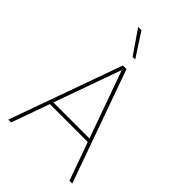

<svg xmlns="http://www.w3.org/2000/svg" viewBox="-277 -1065 1171 1171"><g transform="rotate(45 308.0 -480.0)"><path d="M56.6 0H32.2L293 -727.5H324.2L584 0H559.6L309.6 -699.2H306.6ZM139.6 -268.6H477.5V-246.1H139.6ZM297.9 -806.6 192.4 -960H220.7L320.3 -806.6Z"/></g></svg>

Font: Inter Tight Thin
Style: Regular
Weight: 250
Designer: Rasmus Andersson
Foundry: rsms
Version: Version 3.004